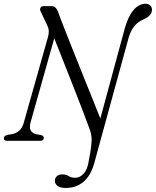

<svg xmlns="http://www.w3.org/2000/svg" viewBox="-30 -732 810 998"><path d="M619 -586Q637 -649 665 -680.8Q693 -712.5 726 -712.5Q741.5 -712.5 750.8 -703.8Q760 -695 760 -681Q759.5 -650 714.5 -630.5Q658.5 -607 638.5 -535.5L460.5 114Q442 181 404 213Q366 245 311 245Q280.5 245 266.8 232.5Q253 220 255.5 203.5Q257 191 266.8 182.8Q276.5 174.5 293 174.5Q314 174.5 327 183.2Q340 192 360.5 192Q384.5 192 403.5 172.2Q422.5 152.5 430 112.5Q434 90.5 439.8 57.5Q445.5 24.5 446.5 -6.5Q446 -21 443.5 -34.2Q441 -47.5 435 -63Q421.5 -100 399.8 -157Q378 -214 352 -280.2Q326 -346.5 299.8 -412.2Q273.5 -478 252 -533L128.5 -94.5Q115 -43.5 160.5 -34L184 -30Q199 -25.5 197.5 -13.5Q196 0 178 0H8Q-11.5 0 -10 -15Q-8.5 -27 9 -31L31.5 -34.5Q54 -38.5 70 -52.8Q86 -67 93.5 -94L220 -542Q229 -575 216 -599L182.5 -670Q176 -681 180 -690.5Q184 -700 196 -700H240.5Q259 -700 271 -673Q285 -633.5 306.5 -579Q328 -524.5 352.8 -462.2Q377.5 -400 403 -336.8Q428.5 -273.5 451.5 -216.5Q474.5 -159.5 491.5 -116Z"/></svg>

Font: Fraunces 72pt S050 Light
Style: Italic
Weight: 300
Italic angle: -16°
Version: Version 1.000; ttfautohint (v1.8.3)